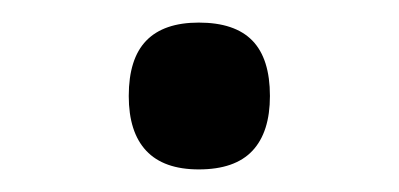

<svg xmlns="http://www.w3.org/2000/svg" viewBox="-20 -116 353 170"><path d="M156 34Q125 34 109.5 17.5Q94 1 94 -31Q94 -64 109.5 -80Q125 -96 156 -96Q188 -96 203.5 -80Q219 -64 219 -31Q219 1 203.5 17.5Q188 34 156 34Z"/></svg>

Font: Playwrite US Modern
Style: Regular
Weight: 400
Designer: Veronika Burian, José Scaglione
Foundry: TypeTogether
Version: Version 1.002